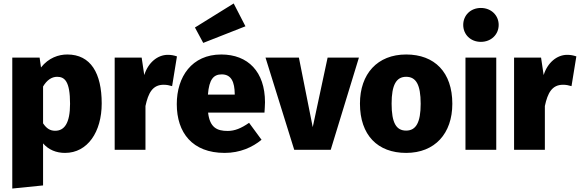

<svg xmlns="http://www.w3.org/2000/svg" viewBox="-20 -866 3352 1110"><path d="M369 -551C319 -551 261 -532 217 -476L209 -533H51V224L229 206V-37C261 0 305 18 356 18C486 18 568 -103 568 -268C568 -442 505 -551 369 -551ZM299 -110C270 -110 249 -123 229 -153V-366C251 -403 279 -422 310 -422C354 -422 385 -396 385 -266C385 -152 351 -110 299 -110Z M950 -549C890 -549 836 -503 814 -432L799 -533H643V0H821V-253C837 -328 862 -376 926 -376C944 -376 958 -373 975 -368L1003 -540C985 -546 970 -549 950 -549Z M1399 -714 1331 -846 1107 -707 1155 -618ZM1512 -275C1512 -451 1414 -551 1259 -551C1089 -551 1002 -422 1002 -264C1002 -99 1092 18 1279 18C1368 18 1440 -15 1492 -58L1420 -156C1374 -124 1337 -109 1296 -109C1234 -109 1193 -129 1183 -215H1509C1510 -233 1512 -258 1512 -275ZM1337 -319H1182C1189 -408 1215 -436 1262 -436C1319 -436 1336 -389 1337 -325Z M2055 -533H1874L1788 -131L1708 -533H1515L1681 0H1892Z M2328 -551C2162 -551 2061 -439 2061 -267C2061 -85 2163 18 2328 18C2494 18 2595 -94 2595 -266C2595 -448 2493 -551 2328 -551ZM2328 -422C2385 -422 2412 -377 2412 -266C2412 -158 2385 -111 2328 -111C2271 -111 2244 -155 2244 -267C2244 -375 2271 -422 2328 -422Z M2760 -820C2700 -820 2658 -777 2658 -722C2658 -667 2700 -624 2760 -624C2820 -624 2863 -667 2863 -722C2863 -777 2820 -820 2760 -820ZM2849 -533H2671V0H2849Z M3259 -549C3199 -549 3145 -503 3123 -432L3108 -533H2952V0H3130V-253C3146 -328 3171 -376 3235 -376C3253 -376 3267 -373 3284 -368L3312 -540C3294 -546 3279 -549 3259 -549Z"/></svg>

Font: Fira Sans ExtraBold
Style: Regular
Weight: 800
Designer: bBox Type GmbH & Carrois Corporate GbR & Edenspiekermann AG
Foundry: bBox Type GmbH & Carrois Corporate GbR & Edenspiekermann AG
Version: Version 4.300;PS 004.300;hotconv 1.0.88;makeotf.lib2.5.64775